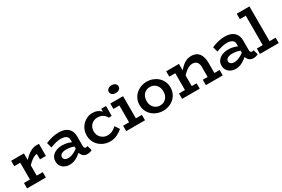

<svg xmlns="http://www.w3.org/2000/svg" viewBox="85 -1761 4166 2839"><g transform="rotate(-30 2168.0 -341.0)"><path d="M28 0V-92H130V-379H28V-471H246V-358Q265 -380 286 -399Q328 -438 373 -460.5Q418 -483 462 -483H509V-276H408V-369Q381 -369 348 -351Q315 -333 279 -300Q262 -285 246 -267V-92H349V0Z M1054 8Q1024 8 999 -7Q974 -22 960 -51Q954 -62 950 -75Q929 -56 907 -41Q870 -14 832 0Q794 14 754 14Q710 14 672.5 -3Q635 -20 612.5 -53.5Q590 -87 590 -137Q591 -188 619.5 -222.5Q648 -257 693.5 -274.5Q739 -292 788 -292Q848 -292 892 -279Q918 -270 945 -259V-299Q945 -330 929 -349.5Q913 -369 886 -377.5Q859 -386 826 -386Q785 -386 738 -374.5Q691 -363 642 -344L619 -432Q675 -456 732 -469.5Q789 -483 841 -483Q910 -483 957.5 -461Q1005 -439 1029.5 -397Q1054 -355 1054 -294V-131Q1054 -108 1063 -98Q1072 -88 1086 -88Q1095 -88 1102.5 -90.5Q1110 -93 1115 -95L1138 -12Q1127 -6 1104.5 1Q1082 8 1054 8ZM945 -149V-185Q913 -197 886 -202Q843 -209 810 -209Q782 -209 758 -201.5Q734 -194 719 -179Q704 -164 704 -141Q704 -121 715.5 -107.5Q727 -94 745.5 -88Q764 -82 785 -82Q808 -82 839.5 -92Q871 -102 908 -124Q926 -135 945 -149Z M1443 15Q1391 15 1344 -3Q1297 -21 1260.5 -54Q1224 -87 1203 -133Q1182 -179 1182 -236Q1182 -288 1201 -333.5Q1220 -379 1253 -412.5Q1286 -446 1328.5 -464.5Q1371 -483 1419 -483Q1466 -483 1499.5 -469Q1533 -455 1558 -430Q1562 -425 1566 -420V-471H1648V-304L1599 -300Q1583 -329 1562 -348.5Q1541 -368 1513.5 -378Q1486 -388 1453 -388Q1421 -388 1393.5 -377.5Q1366 -367 1345.5 -346.5Q1325 -326 1313.5 -298.5Q1302 -271 1302 -237Q1302 -191 1323 -156.5Q1344 -122 1378 -102.5Q1412 -83 1451 -83Q1501 -82 1537.5 -101Q1574 -120 1607 -150L1657 -75Q1615 -36 1561 -10.5Q1507 15 1443 15Z M1721 0V-92H1823V-379H1721V-471H1939V-92H2042V0ZM1870 -564Q1835 -564 1811 -582.5Q1787 -601 1787 -629Q1787 -659 1811 -678Q1835 -697 1870 -697Q1908 -697 1931.5 -678Q1955 -659 1955 -629Q1955 -601 1931 -582.5Q1907 -564 1870 -564Z M2348 14Q2296 14 2248.5 -3.5Q2201 -21 2164 -53.5Q2127 -86 2105.5 -131.5Q2084 -177 2084 -234Q2084 -291 2105.5 -337Q2127 -383 2164 -415.5Q2201 -448 2248.5 -465.5Q2296 -483 2348 -483Q2399 -483 2446 -465.5Q2493 -448 2530.5 -415.5Q2568 -383 2589.5 -337Q2611 -291 2611 -234Q2611 -177 2590 -131.5Q2569 -86 2532.5 -53.5Q2496 -21 2448.5 -3.5Q2401 14 2348 14ZM2348 -77Q2388 -77 2420.5 -96Q2453 -115 2472 -150.5Q2491 -186 2491 -234Q2491 -282 2472 -317.5Q2453 -353 2420.5 -372Q2388 -391 2348 -391Q2308 -391 2275 -372Q2242 -353 2223 -317.5Q2204 -282 2204 -234Q2204 -186 2223 -150.5Q2242 -115 2275 -96Q2308 -77 2348 -77Z M2675 0V-92H2777V-379H2675V-471H2893V-362Q2903 -373 2914 -384Q2944 -416 2974.5 -438.5Q3005 -461 3037 -472Q3069 -483 3106 -483Q3147 -483 3179.5 -469.5Q3212 -456 3234 -429Q3256 -402 3268 -362Q3280 -322 3280 -268V-92H3369V0H3081V-92H3164V-266Q3164 -291 3157.5 -311Q3151 -331 3138.5 -345.5Q3126 -360 3107 -367.5Q3088 -375 3064 -375Q3038 -375 3011.5 -364.5Q2985 -354 2958 -334Q2931 -314 2905 -285Q2899 -278 2893 -271V-92H2976V0Z M3889 8Q3859 8 3834 -7Q3809 -22 3795 -51Q3789 -62 3785 -75Q3764 -56 3742 -41Q3705 -14 3667 0Q3629 14 3589 14Q3545 14 3507.5 -3Q3470 -20 3447.5 -53.5Q3425 -87 3425 -137Q3426 -188 3454.5 -222.5Q3483 -257 3528.5 -274.5Q3574 -292 3623 -292Q3683 -292 3727 -279Q3753 -270 3780 -259V-299Q3780 -330 3764 -349.5Q3748 -369 3721 -377.5Q3694 -386 3661 -386Q3620 -386 3573 -374.5Q3526 -363 3477 -344L3454 -432Q3510 -456 3567 -469.5Q3624 -483 3676 -483Q3745 -483 3792.5 -461Q3840 -439 3864.5 -397Q3889 -355 3889 -294V-131Q3889 -108 3898 -98Q3907 -88 3921 -88Q3930 -88 3937.5 -90.5Q3945 -93 3950 -95L3973 -12Q3962 -6 3939.5 1Q3917 8 3889 8ZM3780 -149V-185Q3748 -197 3721 -202Q3678 -209 3645 -209Q3617 -209 3593 -201.5Q3569 -194 3554 -179Q3539 -164 3539 -141Q3539 -121 3550.5 -107.5Q3562 -94 3580.5 -88Q3599 -82 3620 -82Q3643 -82 3674.5 -92Q3706 -102 3743 -124Q3761 -135 3780 -149Z M4004 0V-92H4105V-594H4004V-686H4221V-92H4325V0Z"/></g></svg>

Font: BioRhyme ExtraBold SemiBold
Style: Regular
Weight: 600
Version: Version 1.600;gftools[0.9.33]